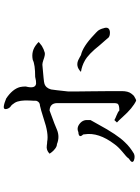

<svg xmlns="http://www.w3.org/2000/svg" viewBox="121 -860 757 1040"><g transform="rotate(-90 500.0 -340.5)"><path d="M482 16Q476 18 474 18Q434 -1 386 -55Q376 -66 368.5 -74Q361 -82 356 -86L369 -100Q374 -97 380.5 -94Q387 -91 395 -88Q413 -81 421 -73Q452 -73 458 -83Q461 -91 461 -100V-411Q460 -449 421 -451Q377 -435 351 -425Q325 -415 317 -411Q278 -395 239 -411Q227 -411 214 -421Q201 -431 194 -441L187 -451Q206 -470 231 -466Q238 -465 243 -464.5Q248 -464 252 -464Q296 -455 377 -483Q402 -491 419.5 -496Q437 -501 447 -503Q466 -503 473 -521Q474 -524 474 -529Q474 -534 474 -541Q474 -548 475 -558Q478 -614 463 -639Q459 -644 455.5 -649.5Q452 -655 447 -659Q433 -667 429 -684Q426 -701 443 -699Q460 -697 486 -686Q537 -652 548 -611Q551 -596 551 -580Q537 -527 567 -524Q579 -523 603 -529Q670 -529 695 -542Q743 -552 780 -521Q783 -519 786 -516Q789 -513 792 -510Q792 -510 787 -505.5Q782 -501 771 -493Q753 -482 734 -477Q722 -474 693 -485Q678 -490 669 -490Q623 -486 597.5 -483.5Q572 -481 567 -479Q543 -472 535 -443Q534 -436 531 -413Q528 -390 524 -350Q524 -341 524 -309.5Q524 -278 525 -225Q526 -157 526 -115.5Q526 -74 526 -60Q526 -26 513 -9Q510 -5 507 -1.5Q504 2 500 6Q500 6 495.5 8.5Q491 11 482 16ZM846 -124Q821 -123 812 -136Q811 -137 811 -138Q805 -145 796 -155Q787 -165 775 -179Q726 -241 691 -260Q663 -276 630 -281Q662 -313 699 -293Q703 -291 710.5 -287Q718 -283 721 -281Q767 -271 830 -211Q833 -209 842 -200L852 -190Q857 -184 861 -175Q865 -166 866 -160L868 -154Q875 -127 846 -124ZM187 6Q171 13 151 6Q131 -3 158 -20Q159 -21 160 -21Q167 -33 199 -58Q225 -80 239 -100Q304 -186 292 -261Q292 -266 291 -269Q275 -285 288 -292Q296 -295 304 -295Q330 -307 355 -283Q367 -271 369 -255V-229Q365 -222 359.5 -212Q354 -202 346 -188Q318 -136 293.5 -99.5Q269 -63 249 -43Q235 -28 219.5 -16Q204 -4 187 6Z"/></g></svg>

Font: New Tegomin
Style: Regular
Weight: 400
Designer: Kyosuke Nagai
Version: Version 1.000